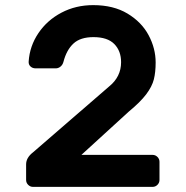

<svg xmlns="http://www.w3.org/2000/svg" viewBox="-20 -730 726 750"><path d="M453 -487Q453 -531 426.5 -558Q400 -585 345 -585Q294 -585 267 -560Q240 -535 228 -489Q225 -477 216.5 -470Q208 -463 198 -463H119Q107 -463 99 -470.5Q91 -478 92 -490Q96 -550 130 -600.5Q164 -651 220 -680.5Q276 -710 344 -710Q423 -710 478 -677Q533 -644 560.5 -592.5Q588 -541 588 -486Q588 -448 581 -420Q574 -392 551 -361.5Q528 -331 483 -294L298 -125H576Q587 -125 595 -117Q603 -109 603 -98V-27Q603 -16 595 -8Q587 0 576 0H109Q98 0 90 -8Q82 -16 82 -27V-88Q82 -114 109 -135L406 -392Q453 -430 453 -487Z"/></svg>

Font: Hezaedrus Medium
Style: Regular
Weight: 500
Designer: Hubert & Fischer
Foundry: Hubert & Fischer
Version: Version 1.10;September 3, 2019;FontCreator 11.5.0.2425 64-bi